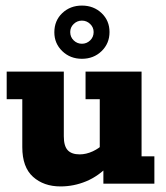

<svg xmlns="http://www.w3.org/2000/svg" viewBox="-20 -659 597 689"><path d="M197 10Q137 10 98.5 -24.5Q60 -59 60 -131V-303H4V-402H209V-170Q209 -135 223 -120Q237 -105 266 -105Q289 -105 313 -116Q337 -127 356 -147L338 -112V-303H287V-402H488V-98H534V0H351V-65L372 -67Q334 -27 289.5 -8.5Q245 10 197 10ZM274 -448Q232 -448 203.5 -475.5Q175 -503 175 -543Q175 -585 203.5 -612Q232 -639 274 -639Q316 -639 344.5 -612Q373 -585 373 -544Q373 -503 344.5 -475.5Q316 -448 274 -448ZM274 -502Q291 -502 303.5 -514Q316 -526 316 -544Q316 -561 303.5 -573Q291 -585 274 -585Q257 -585 244.5 -573Q232 -561 232 -544Q232 -526 244.5 -514Q257 -502 274 -502Z"/></svg>

Font: Rokkitt SemiBold ExtraBold
Style: Regular
Weight: 800
Version: Version 3.103